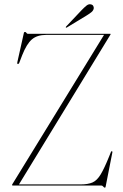

<svg xmlns="http://www.w3.org/2000/svg" viewBox="-20 -856 568 886"><path d="M489.5 -696 67.5 -5H352Q386 -5 406.8 -14Q427.5 -23 444.5 -51Q461.5 -79 484 -135L492 -155Q493.5 -159 496.5 -158Q499.5 -157.5 498.5 -152.5L467.5 5Q467 10 463.5 10Q460.5 10 456.5 5Q452.5 0 447 0H38.5Q35.5 0 35.5 -2.5Q35.5 -3 37 -6L460 -695H192.5Q151.5 -695 127.2 -674.2Q103 -653.5 82.5 -601.5L69 -566.5Q66.5 -560 61.5 -561Q58.5 -561.5 60 -569L90.5 -705.5Q91.5 -708.5 95.5 -708.5Q99.5 -708.5 102 -704.2Q104.5 -700 108.5 -700H488.5Q490.5 -700 490.5 -698.5Q490.5 -697.5 489.5 -696ZM356.5 -809Q369.5 -822.5 379.2 -830.2Q389 -838 398.5 -836Q407 -834.5 410.2 -828.8Q413.5 -823 412.5 -816.5Q410.5 -807 402 -800Q393.5 -793 380.5 -785L289 -729.5Q285.5 -727 284 -729Q282.5 -731 285.5 -734Z"/></svg>

Font: Fraunces 144pt Thin
Style: Regular
Weight: 100
Version: Version 1.000;[f99f86859]